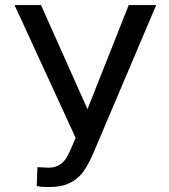

<svg xmlns="http://www.w3.org/2000/svg" viewBox="-20 -731 668 761"><path d="M326.7 -298.3 490.2 -710.9H599.1L347.7 -118.7Q322.3 -62 300.3 -38.3Q278.3 -14.6 248.8 -2.2Q219.2 10.3 174.8 10.3Q136.2 10.3 125.5 5.9L128.4 -68.4L172.9 -66.4Q224.1 -66.4 249 -115.7L261.2 -141.1L279.8 -184.6L37.6 -710.9H142.6Z"/></svg>

Font: APIMedia Roboto
Style: Regular
Weight: 400
Designer: Google
Version: Version 2.137; 2017